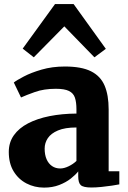

<svg xmlns="http://www.w3.org/2000/svg" viewBox="-20 -886 612 918"><path d="M190.5 11Q145 11 106.5 -9Q68 -29 45 -67Q22 -105 22 -159.5Q22 -205 46.2 -239.2Q70.5 -273.5 114.2 -296.2Q158 -319 217 -330.8Q276 -342.5 345.5 -343V-363Q345.5 -397.5 338.2 -419Q331 -440.5 309.8 -451Q288.5 -461.5 247 -461.5Q190 -461.5 147.2 -446.2Q104.5 -431 80.5 -420L46 -491.5Q59 -502 93.8 -520.2Q128.5 -538.5 179 -553.2Q229.5 -568 290 -568Q369.5 -568 415 -545.2Q460.5 -522.5 480 -477Q499.5 -431.5 499.5 -363V-67H550.5V-4.5Q539 -2 515.5 1.5Q492 5 465.2 7.8Q438.5 10.5 417 10.5Q378.5 10.5 366.2 -0.8Q354 -12 354 -43.5V-66.5Q341.5 -50.5 318.5 -32.2Q295.5 -14 263.2 -1.5Q231 11 190.5 11ZM268 -80.5Q286.5 -80.5 308.2 -91Q330 -101.5 345.5 -116.5V-276.5Q290.5 -276.5 257 -262.2Q223.5 -248 208.5 -225.2Q193.5 -202.5 193.5 -175.5Q193.5 -145.5 202.8 -124.5Q212 -103.5 228.8 -92Q245.5 -80.5 268 -80.5ZM141.5 -612 88.5 -653.5 243 -866.5H332L486 -652.5L431.5 -612L287.5 -760Z"/></svg>

Font: Merriweather 20pt Black
Style: Regular
Weight: 900
Version: Version 2.100